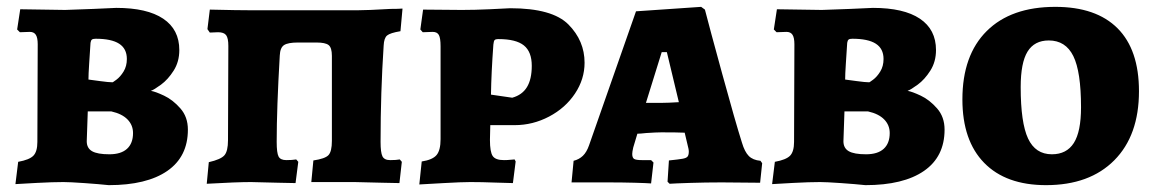

<svg xmlns="http://www.w3.org/2000/svg" viewBox="-20 -531 3366 560"><path d="M25 6 33 -59Q66 -65 77.5 -77Q89 -89 89 -117L90 -402Q90 -421 84.5 -429.5Q79 -438 67 -438L38 -437L30 -445L39 -504L170 -502Q205 -503 252.5 -505Q300 -507 319 -508Q409 -508 456 -476.5Q503 -445 503 -385Q503 -351 486.5 -325Q470 -299 449.5 -284Q429 -269 420 -266Q433 -264 458.5 -252Q484 -240 506 -215Q528 -190 528 -153Q528 -74 468 -32.5Q408 9 297 9Q269 6 226 3Q183 0 165 0Q134 0 87 2.5Q40 5 25 6ZM308 -291Q308 -290 319.5 -298.5Q331 -307 340.5 -322.5Q350 -338 350 -359Q350 -389 327.5 -403.5Q305 -418 259 -418Q251 -418 248 -415.5Q245 -413 244 -406Q242 -375 240 -344.5Q238 -314 238 -299Q246 -298 271.5 -294.5Q297 -291 308 -291ZM233 -119Q233 -99 248.5 -90Q264 -81 299 -81Q333 -81 350.5 -97Q368 -113 368 -143Q368 -166 352 -182.5Q336 -199 305 -206H236Z M589 -58Q624 -66 634.5 -78Q645 -90 645 -122L646 -397Q646 -420 639.5 -428.5Q633 -437 616 -437L592 -436L585 -446L592 -503Q674 -501 718 -501H1021Q1051 -501 1119 -505Q1142 -505 1154 -506L1148 -440Q1118 -435 1109 -427.5Q1100 -420 1099 -398Q1090 -262 1090 -117Q1090 -86 1095.5 -75Q1101 -64 1118 -64Q1136 -64 1146 -66L1152 -59L1145 3L1096 2L1014 0H888L894 -63Q928 -68 938 -78.5Q948 -89 948 -120V-368Q948 -392 938.5 -399.5Q929 -407 903 -407H849Q820 -407 808.5 -399.5Q797 -392 796 -369Q787 -215 787 -117Q787 -85 792.5 -74.5Q798 -64 815 -64Q832 -64 844 -66L850 -59L842 3L792 2L712 0Q670 0 583 5Z M1210 -60Q1242 -65 1253.5 -79Q1265 -93 1265 -125V-396Q1265 -420 1260 -429Q1255 -438 1242 -438L1213 -437L1206 -445L1214 -503L1327 -502Q1364 -502 1407.5 -504Q1451 -506 1468 -507Q1591 -507 1638 -459.5Q1685 -412 1685 -348Q1685 -300 1657 -258Q1629 -216 1581.5 -191Q1534 -166 1481 -166H1410L1409 -123Q1409 -88 1417 -76Q1425 -64 1450 -64Q1460 -64 1469 -65Q1478 -66 1481 -66L1484 -60L1476 3Q1461 3 1423 1.5Q1385 0 1352 0Q1327 0 1274 3Q1221 6 1203 7ZM1531 -339Q1531 -380 1508 -398.5Q1485 -417 1434 -417Q1425 -417 1422.5 -414Q1420 -411 1419 -401Q1413 -319 1412 -255L1474 -246Q1503 -254 1517 -277Q1531 -300 1531 -339Z M1927 -1 1931 -63Q1960 -66 1971 -68Q1982 -70 1985.5 -74.5Q1989 -79 1989 -89Q1989 -93 1988 -97.5Q1987 -102 1986 -106L1977 -144Q1955 -145 1909 -145Q1895 -145 1865 -143Q1847 -141 1839 -141L1827 -101Q1824 -88 1824 -82Q1824 -71 1829.5 -67.5Q1835 -64 1853 -64H1879L1886 -57L1879 4Q1867 3 1831 2Q1795 1 1753 1H1647L1653 -62Q1669 -66 1680 -76.5Q1691 -87 1698 -107L1835 -498L2025 -511L2036 -503Q2048 -456 2086.5 -315.5Q2125 -175 2144 -115Q2152 -88 2164 -76Q2176 -64 2198 -62L2203 -55L2197 2L2085 1Q2038 1 1992 2.5Q1946 4 1933 5ZM1911 -231Q1928 -231 1960 -233L1925 -379H1910L1864 -231Z M2232 6 2240 -59Q2273 -65 2284.5 -77Q2296 -89 2296 -117L2297 -402Q2297 -421 2291.5 -429.5Q2286 -438 2274 -438L2245 -437L2237 -445L2246 -504L2377 -502Q2412 -503 2459.5 -505Q2507 -507 2526 -508Q2616 -508 2663 -476.5Q2710 -445 2710 -385Q2710 -351 2693.5 -325Q2677 -299 2656.5 -284Q2636 -269 2627 -266Q2640 -264 2665.5 -252Q2691 -240 2713 -215Q2735 -190 2735 -153Q2735 -74 2675 -32.5Q2615 9 2504 9Q2476 6 2433 3Q2390 0 2372 0Q2341 0 2294 2.5Q2247 5 2232 6ZM2515 -291Q2515 -290 2526.5 -298.5Q2538 -307 2547.5 -322.5Q2557 -338 2557 -359Q2557 -389 2534.5 -403.5Q2512 -418 2466 -418Q2458 -418 2455 -415.5Q2452 -413 2451 -406Q2449 -375 2447 -344.5Q2445 -314 2445 -299Q2453 -298 2478.5 -294.5Q2504 -291 2515 -291ZM2440 -119Q2440 -99 2455.5 -90Q2471 -81 2506 -81Q2540 -81 2557.5 -97Q2575 -113 2575 -143Q2575 -166 2559 -182.5Q2543 -199 2512 -206H2443Z M2787 -241Q2787 -370 2858 -440.5Q2929 -511 3058 -511Q3177 -511 3239.5 -448.5Q3302 -386 3302 -265Q3302 -136 3230 -63.5Q3158 9 3031 9Q2914 9 2850.5 -56Q2787 -121 2787 -241ZM3133 -218Q3133 -322 3110.5 -367.5Q3088 -413 3039 -413Q2997 -413 2977 -380.5Q2957 -348 2957 -277Q2957 -173 2978.5 -127Q3000 -81 3048 -81Q3091 -81 3112 -114Q3133 -147 3133 -218Z"/></svg>

Font: Alegreya SC ExtraBold
Style: Regular
Weight: 800
Designer: Juan Pablo del Peral
Foundry: Huerta Tipografica
Version: Version 2.007; ttfautohint (v1.6)